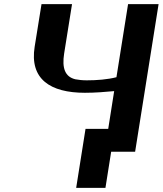

<svg xmlns="http://www.w3.org/2000/svg" viewBox="-20 -731 784 925"><path d="M147 -506C122 -350 222 -284 389 -284C438 -284 487 -288 530 -292L484 0H631L744 -711H597L541 -359C498 -348 447 -344 398 -344C377 -344 359 -346 343 -349C293 -361 278 -403 289 -473L327 -711H180ZM392 -110 347 174H488L533 -110Z"/></svg>

Font: Aerodynamic
Style: Obl
Weight: 500
Designer: Google
Version: Version 2.000980; 2014